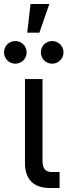

<svg xmlns="http://www.w3.org/2000/svg" viewBox="-48 -942 341 962"><path d="M77.1 -125V-545.9H165V-136.7Q165 -106.9 176.5 -93.5Q188 -80.1 212.4 -80.1H250.5V0H203.6Q140.1 0 108.6 -32.2Q77.1 -64.5 77.1 -125ZM156.7 -679.7Q156.7 -694.8 164.3 -708Q171.9 -721.2 185.1 -728.8Q198.2 -736.3 213.4 -736.3Q228.5 -736.3 241.7 -728.8Q254.9 -721.2 262.5 -708Q270 -694.8 270 -679.7Q270 -664.6 262.5 -651.4Q254.9 -638.2 241.7 -630.6Q228.5 -623 213.4 -623Q198.2 -623 185.1 -630.6Q171.9 -638.2 164.3 -651.4Q156.7 -664.6 156.7 -679.7ZM-27.8 -679.7Q-27.8 -694.8 -20.3 -708Q-12.7 -721.2 0.5 -728.8Q13.7 -736.3 28.8 -736.3Q43.9 -736.3 57.1 -728.8Q70.3 -721.2 77.9 -708Q85.4 -694.8 85.4 -679.7Q85.4 -664.6 77.9 -651.4Q70.3 -638.2 57.1 -630.6Q43.9 -623 28.8 -623Q13.7 -623 0.5 -630.6Q-12.7 -638.2 -20.3 -651.4Q-27.8 -664.6 -27.8 -679.7ZM105 -921.9H199.2L149.4 -778.3H88.4Z"/></svg>

Font: Inter RS Variable
Style: Regular
Weight: 400
Designer: Rasmus Andersson (customised by Maria Ramos and Noel Pretorius)
Foundry: rsms
Version: Version 3.001;Glyphs 3.2.3 (3260)